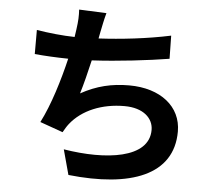

<svg xmlns="http://www.w3.org/2000/svg" viewBox="-57 -867 1114 985"><g transform="rotate(5 500.0 -374.0)"><path d="M104 -680V-556C155 -551 214 -548 277 -547C251 -437 211 -304 163 -211L281 -169C291 -186 298 -199 309 -213C369 -289 471 -330 586 -330C684 -330 735 -280 735 -220C735 -73 514 -46 295 -82L330 47C653 82 870 1 870 -224C870 -352 763 -438 601 -438C512 -438 434 -420 353 -375C368 -424 384 -488 398 -549C532 -556 691 -575 795 -592L793 -711C672 -685 537 -670 423 -664L429 -695C436 -728 442 -762 452 -797L311 -803C313 -770 312 -745 306 -702L300 -661C239 -662 164 -670 104 -680Z"/></g></svg>

Font: Noto Sans Mono CJK SC
Style: Bold
Weight: 700
Designer: Ryoko NISHIZUKA 西塚涼子 (kana, bopomofo & ideographs); Paul D. Hunt (Latin, Greek & Cyrillic); Sandoll Communications 산돌커뮤니
Foundry: Adobe
Version: Version 2.004;hotconv 1.0.118;makeotfexe 2.5.65603